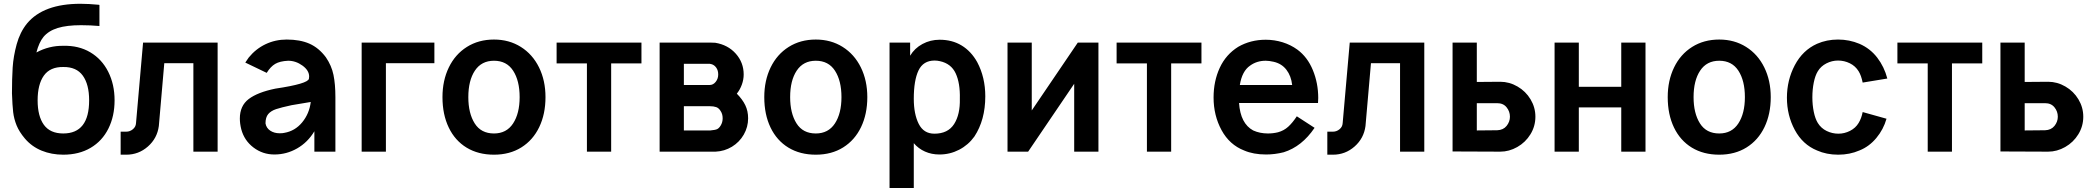

<svg xmlns="http://www.w3.org/2000/svg" viewBox="-20 -782 10804 990"><path d="M306.2 15.6Q245.8 15.6 194.8 -5.2Q143.8 -26 108.3 -67.7Q79.2 -102.1 65.6 -135.4Q52.1 -168.8 47.9 -203.6Q43.8 -238.5 41.7 -301Q41.7 -376 45.3 -433.9Q49 -491.7 66.1 -554.2Q83.3 -616.7 119.8 -661.5Q204.2 -762.5 394.8 -762.5Q436.5 -762.5 490.6 -757.3L492.7 -756.2V-647.9Q445.8 -652.1 397.9 -652.1Q324 -652.1 277.1 -637.5Q230.2 -622.9 204.2 -591.7Q181.2 -563.5 167.7 -511.5Q233.3 -546.9 306.2 -545.8Q385.4 -547.9 445.3 -512.5Q505.2 -477.1 538 -412Q570.8 -346.9 570.8 -264.6Q570.8 -183.3 539.1 -119.3Q507.3 -55.2 447.4 -19.8Q387.5 15.6 306.2 15.6ZM306.2 -436.5Q238.5 -437.5 206.2 -392.2Q174 -346.9 174 -264.6Q174 -183.3 206.2 -138.5Q238.5 -93.8 306.2 -93.8Q439.6 -93.8 439.6 -264.6Q439.6 -346.9 406.8 -392.2Q374 -437.5 306.2 -436.5Z M602.1 -103.1H631.3Q650 -103.1 665.1 -115.6Q680.2 -128.1 681.3 -146.9L717.7 -562.5H1102.1V0H977.1V-456.3H827.1L799 -132.3Q790.6 -68.8 742.7 -26.6Q694.8 15.6 631.3 15.6H602.1Z M1660.4 -486.5Q1689.6 -443.8 1699.5 -395.8Q1709.4 -347.9 1709.4 -281.2V0H1601V-105.2Q1566.7 -47.9 1512 -16.7Q1457.3 14.6 1394.8 14.6Q1334.4 14.6 1287 -21.4Q1239.6 -57.3 1224 -115.6Q1216.7 -144.8 1216.7 -170.8Q1216.7 -236.5 1262.5 -271.4Q1308.3 -306.2 1400 -325Q1567.7 -350 1572.9 -376Q1574 -380.2 1574 -387.5Q1574 -418.8 1539.6 -443.8Q1505.2 -468.8 1465.6 -468.8Q1422.9 -466.7 1399 -452.6Q1375 -438.5 1355.2 -406.3L1244.8 -459.4L1262.5 -485.4Q1299 -530.2 1349.5 -554.2Q1400 -578.1 1458.3 -578.1Q1527.1 -578.1 1575.5 -556.8Q1624 -535.4 1660.4 -486.5ZM1582.3 -256.2 1483.3 -239.6Q1430.2 -228.1 1403.6 -219.3Q1377.1 -210.4 1363 -193.8Q1349 -177.1 1349 -145.8Q1353.1 -121.9 1373.4 -108.3Q1393.8 -94.8 1421.9 -94.8Q1437.5 -94.8 1445.8 -96.9Q1501 -106.3 1538 -151Q1575 -195.8 1582.3 -256.2Z M2219.8 -562.5V-456.3H1969.8V0H1844.8V-562.5Z M2527.1 -578.1Q2447.9 -578.1 2387.5 -540.1Q2327.1 -502.1 2294.3 -434.4Q2261.5 -366.7 2261.5 -281.2Q2261.5 -191.7 2293.8 -124.5Q2326 -57.3 2385.9 -20.8Q2445.8 15.6 2527.1 15.6Q2608.3 15.6 2668.2 -21.9Q2728.1 -59.4 2760.4 -126.6Q2792.7 -193.8 2792.7 -281.2Q2792.7 -366.7 2759.4 -434.4Q2726 -502.1 2665.6 -540.1Q2605.2 -578.1 2527.1 -578.1ZM2527.1 -468.8Q2592.7 -468.8 2626 -417.2Q2659.4 -365.6 2659.4 -281.2Q2659.4 -196.9 2625.5 -145.3Q2591.7 -93.8 2527.1 -93.8Q2460.4 -93.8 2427.6 -145.8Q2394.8 -197.9 2394.8 -281.2Q2394.8 -366.7 2428.6 -417.7Q2462.5 -468.8 2527.1 -468.8Z M3287.5 -562.5V-455.2H3131.3V0H3006.3V-455.2H2850V-562.5Z M3669.8 0H3381.2V-562.5H3639.6Q3658.3 -562.5 3667.7 -561.5Q3733.3 -551 3774 -505.2Q3814.6 -459.4 3814.6 -397.9Q3814.6 -371.9 3805.2 -345.8Q3795.8 -319.8 3779.2 -299Q3808.3 -269.8 3822.9 -239.6Q3837.5 -209.4 3837.5 -171.9Q3837.5 -127.1 3815.1 -88Q3792.7 -49 3754.2 -25.5Q3715.6 -2.1 3669.8 0ZM3506.2 -343.8H3639.6Q3657.3 -343.8 3670.3 -359.9Q3683.3 -376 3683.3 -397.9Q3683.3 -418.8 3673.4 -432.8Q3663.5 -446.9 3649 -451L3639.6 -453.1H3506.2ZM3706.2 -171.9Q3706.2 -193.8 3695.8 -209.4Q3686.5 -225 3672.9 -229.7Q3659.4 -234.4 3639.6 -234.4H3506.2V-109.4H3642.7Q3667.7 -111.5 3677.6 -116.1Q3687.5 -120.8 3695.8 -134.4Q3706.2 -151 3706.2 -171.9Z M4186.5 -578.1Q4107.3 -578.1 4046.9 -540.1Q3986.5 -502.1 3953.6 -434.4Q3920.8 -366.7 3920.8 -281.2Q3920.8 -191.7 3953.1 -124.5Q3985.4 -57.3 4045.3 -20.8Q4105.2 15.6 4186.5 15.6Q4267.7 15.6 4327.6 -21.9Q4387.5 -59.4 4419.8 -126.6Q4452.1 -193.8 4452.1 -281.2Q4452.1 -366.7 4418.8 -434.4Q4385.4 -502.1 4325 -540.1Q4264.6 -578.1 4186.5 -578.1ZM4186.5 -468.8Q4252.1 -468.8 4285.4 -417.2Q4318.8 -365.6 4318.8 -281.2Q4318.8 -196.9 4284.9 -145.3Q4251 -93.8 4186.5 -93.8Q4119.8 -93.8 4087 -145.8Q4054.2 -197.9 4054.2 -281.2Q4054.2 -366.7 4088 -417.7Q4121.9 -468.8 4186.5 -468.8Z M5060.4 -285.4Q5060.4 -163.5 5004.2 -78.1Q4972.9 -34.4 4925.5 -9.9Q4878.1 14.6 4824 14.6Q4783.3 14.6 4749.5 -0.5Q4715.6 -15.6 4691.7 -43.8V187.5H4566.7V-562.5H4672.9V-494.8Q4695.8 -533.3 4736.5 -555.2Q4777.1 -577.1 4825 -577.1Q4889.6 -577.1 4938.5 -547.4Q4987.5 -517.7 5018.8 -461.5Q5060.4 -383.3 5060.4 -285.4ZM4929.2 -272.9Q4931.2 -353.1 4907.8 -403.6Q4884.4 -454.2 4826 -466.7Q4812.5 -469.8 4799 -469.8Q4740.6 -469.8 4716.1 -418.8Q4691.7 -367.7 4691.7 -272.9Q4691.7 -193.8 4717.2 -143.2Q4742.7 -92.7 4797.9 -92.7Q4867.7 -92.7 4899.5 -142.2Q4931.2 -191.7 4929.2 -272.9Z M5537.5 -562.5H5643.8V0H5518.8V-350L5281.3 0H5175V-562.5H5300V-212.5Z M6175 -562.5V-455.2H6018.8V0H5893.8V-455.2H5737.5V-562.5Z M6569.8 -100Q6544.8 -93.8 6517.7 -93.8Q6476 -93.8 6441.7 -109.4Q6376 -144.8 6368.8 -251H6776Q6777.1 -259.4 6777.1 -277.1Q6777.1 -353.1 6749.5 -420.3Q6721.9 -487.5 6669.8 -526Q6635.4 -551 6593.2 -564.1Q6551 -577.1 6506.3 -577.1Q6428.1 -577.1 6364.6 -540.6Q6301 -501 6269.3 -432.3Q6237.5 -363.5 6237.5 -279.2Q6237.5 -186.5 6278.6 -110.9Q6319.8 -35.4 6394.8 -6.2Q6442.7 14.6 6508.3 14.6Q6553.1 14.6 6599 3.1Q6692.7 -26 6758.3 -122.9L6666.7 -182.3Q6644.8 -149 6622.4 -128.6Q6600 -108.3 6569.8 -100ZM6506.3 -468.8Q6524 -468.8 6546.9 -463.5Q6588.5 -454.2 6613 -422.4Q6637.5 -390.6 6642.7 -343.8H6372.9Q6384.4 -415.6 6426 -443.8Q6460.4 -468.8 6506.3 -468.8Z M6824 -103.1H6853.1Q6871.9 -103.1 6887 -115.6Q6902.1 -128.1 6903.1 -146.9L6939.6 -562.5H7324V0H7199V-456.3H7049L7020.8 -132.3Q7012.5 -68.8 6964.6 -26.6Q6916.7 15.6 6853.1 15.6H6824Z M7715.6 0 7469.8 -1V-562.5H7594.8V-359.4L7715.6 -360.4Q7762.5 -360.4 7804.7 -335.9Q7846.9 -311.5 7871.9 -269.8Q7896.9 -228.1 7896.9 -180.2Q7896.9 -131.2 7871.4 -89.6Q7845.8 -47.9 7803.6 -24Q7761.5 0 7715.6 0ZM7765.6 -180.2Q7765.6 -207.3 7748.4 -228.6Q7731.3 -250 7700 -250H7594.8V-109.4L7700 -110.4Q7731.3 -111.5 7748.4 -132.8Q7765.6 -154.2 7765.6 -180.2Z M8339.6 -562.5H8464.6V0H8339.6V-228.1H8120.8V0H7995.8V-562.5H8120.8V-334.4H8339.6Z M8844.8 -578.1Q8765.6 -578.1 8705.2 -540.1Q8644.8 -502.1 8612 -434.4Q8579.2 -366.7 8579.2 -281.2Q8579.2 -191.7 8611.5 -124.5Q8643.8 -57.3 8703.6 -20.8Q8763.5 15.6 8844.8 15.6Q8926 15.6 8985.9 -21.9Q9045.8 -59.4 9078.1 -126.6Q9110.4 -193.8 9110.4 -281.2Q9110.4 -366.7 9077.1 -434.4Q9043.8 -502.1 8983.3 -540.1Q8922.9 -578.1 8844.8 -578.1ZM8844.8 -468.8Q8910.4 -468.8 8943.8 -417.2Q8977.1 -365.6 8977.1 -281.2Q8977.1 -196.9 8943.2 -145.3Q8909.4 -93.8 8844.8 -93.8Q8778.1 -93.8 8745.3 -145.8Q8712.5 -197.9 8712.5 -281.2Q8712.5 -366.7 8746.4 -417.7Q8780.2 -468.8 8844.8 -468.8Z M9563.5 -147.9Q9547.9 -121.9 9519.3 -107.3Q9490.6 -92.7 9459.4 -92.7Q9427.1 -92.7 9398.4 -106.8Q9369.8 -120.8 9353.1 -147.9Q9339.6 -169.8 9332.3 -205.2Q9325 -240.6 9325 -280.2Q9325 -320.8 9332.3 -356.8Q9339.6 -392.7 9353.1 -414.6Q9368.8 -440.6 9397.4 -455.2Q9426 -469.8 9457.3 -469.8Q9489.6 -469.8 9518.2 -455.7Q9546.9 -441.7 9563.5 -414.6Q9577.1 -392.7 9584.4 -356.2L9711.5 -377.1Q9695.8 -437.5 9659.4 -484.9Q9622.9 -532.3 9567.7 -556.2Q9515.6 -578.1 9457.3 -578.1Q9399 -578.1 9349 -556.2Q9275 -522.9 9234.4 -445.8Q9193.8 -368.8 9193.8 -278.1Q9193.8 -187.5 9234.4 -112Q9275 -36.5 9349 -6.2Q9397.9 15.6 9458.3 15.6Q9517.7 15.6 9567.7 -6.2Q9617.7 -26 9654.7 -70.3Q9691.7 -114.6 9707.3 -169.8L9584.4 -204.2Q9578.1 -171.9 9563.5 -147.9Z M10201 -562.5V-455.2H10044.8V0H9919.8V-455.2H9763.5V-562.5Z M10540.6 0 10294.8 -1V-562.5H10419.8V-359.4L10540.6 -360.4Q10587.5 -360.4 10629.7 -335.9Q10671.9 -311.5 10696.9 -269.8Q10721.9 -228.1 10721.9 -180.2Q10721.9 -131.2 10696.4 -89.6Q10670.8 -47.9 10628.6 -24Q10586.5 0 10540.6 0ZM10590.6 -180.2Q10590.6 -207.3 10573.4 -228.6Q10556.2 -250 10525 -250H10419.8V-109.4L10525 -110.4Q10556.2 -111.5 10573.4 -132.8Q10590.6 -154.2 10590.6 -180.2Z"/></svg>

Font: Vladivostok Bold
Style: Regular
Weight: 700
Width: 4
Designer: Michael Sharanda
Foundry: Michael Sharanda
Version: Version 1.005